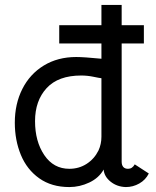

<svg xmlns="http://www.w3.org/2000/svg" viewBox="-20 -748 633 778"><path d="M583 -45Q570 -19 544.5 -4.5Q519 10 490 10Q454 9 428 -12Q402 -33 400 -61Q381 -27 342 -8.5Q303 10 261 10Q189 10 139 -25.5Q89 -61 64.5 -120.5Q40 -180 40 -251Q40 -327 70.5 -387.5Q101 -448 157.5 -482.5Q214 -517 289 -517Q319 -517 391 -510V-572H220V-646H391V-728H473V-646H563V-572H473V-93Q473 -79 479.5 -71.5Q486 -64 499 -64Q516 -64 526 -82ZM391 -431Q382 -432 358 -437Q334 -442 309 -442Q216 -442 169 -391Q122 -340 122 -257Q122 -175 159.5 -119.5Q197 -64 261 -64Q300 -64 331 -84Q362 -104 379 -138Q391 -164 391 -194Z"/></svg>

Font: Bellota
Style: Bold
Weight: 700
Designer: Kemie Guaida
Foundry: Kemie Guaida
Version: Version 4.001